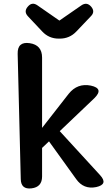

<svg xmlns="http://www.w3.org/2000/svg" viewBox="-20 -1027 615 1054"><path d="M77 -731Q75 -800 143 -790Q211 -780 211 -711V-325L357 -512Q405 -572 479 -557Q552 -541 498 -488L308 -307L529 -66Q576 -15 508 0Q439 14 398 -44L249 -251L211 -215V-58Q211 0 153 7Q95 14 94 -44ZM302 -815Q248 -815 211 -855L133 -938Q109 -964 133 -991Q156 -1018 185 -998L306 -914L426 -997Q456 -1018 480 -991Q504 -963 479 -938L399 -854Q362 -815 308 -815Z"/></svg>

Font: MaokenZhuyuanTi
Style: Regular
Weight: 400
Designer: Fontworks Inc & LongZhuTi team: ZERO子、时光羊、荆南、频凡、刘鹏、Little White Dog、帆影Magmeta、奈白不弍、白日月球、ChaoTawei、雨三（排名不分先后）
Version: Version 1.000; 20230222